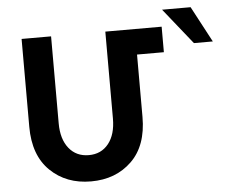

<svg xmlns="http://www.w3.org/2000/svg" viewBox="-57 -933 1293 1012"><g transform="rotate(-5 589.0 -427.5)"><path d="M528 -313V-773H826V-638H684V-308Q684 -156 600 -74.5Q516 7 385 7Q254 7 169.5 -75Q85 -157 85 -308V-773H241V-313Q241 -229 280 -180.5Q319 -132 385 -132Q451 -132 489.5 -180.5Q528 -229 528 -313ZM987 -862 1088 -672H988L836 -862Z"/></g></svg>

Font: Montserrat_am3
Style: Bold
Weight: 700
Designer: Julieta Ulanovsky
Foundry: Julieta Ulanovsky. Armenina letters added by Vahan Hovhannisyan
Version: Version 2.001